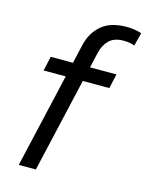

<svg xmlns="http://www.w3.org/2000/svg" viewBox="-111 -800 667 869"><g transform="rotate(15 222.0 -365.0)"><path d="M63 0 200 -596Q214 -658 256.5 -694Q299 -730 375 -730Q392 -730 411 -727Q430 -724 444 -719L428 -657Q420 -661 406 -663.5Q392 -666 377 -666Q333 -666 309.5 -643.5Q286 -621 277 -583L143 0ZM61 -442 76 -510H384L369 -442Z"/></g></svg>

Font: Instrument Sans
Style: Italic
Weight: 400
Italic angle: -13°
Designer: Rodrigo Fuenzalida
Foundry: fragTYPE
Version: Version 1.000;gftools[0.9.28]